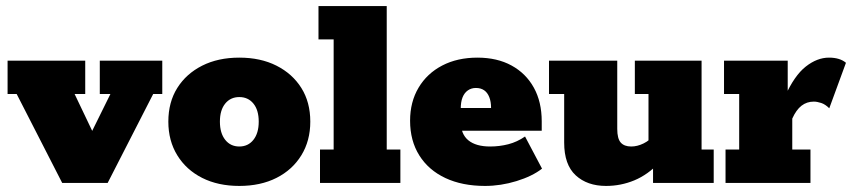

<svg xmlns="http://www.w3.org/2000/svg" viewBox="-20 -603 2809 633"><path d="M185 0 35 -293H5V-403H261V-293H226L310 -117H257L344 -293H309V-403H515V-293H485L335 0Z M769 10Q699 10 646.5 -16.5Q594 -43 564.5 -91Q535 -139 535 -202Q535 -266 564.5 -313Q594 -360 646.5 -386.5Q699 -413 769 -413Q839 -413 891.5 -386.5Q944 -360 973.5 -313Q1003 -266 1003 -202Q1003 -139 973.5 -91Q944 -43 891.5 -16.5Q839 10 769 10ZM769 -120Q798 -120 815.5 -142Q833 -164 833 -202Q833 -240 815.5 -261.5Q798 -283 769 -283Q740 -283 722.5 -261.5Q705 -240 705 -202Q705 -164 722.5 -142Q740 -120 769 -120Z M1035 0V-110H1080V-473H1030V-583H1255V-110H1300V0Z M1579 10Q1504 10 1448.5 -16Q1393 -42 1362.5 -90.5Q1332 -139 1332 -205Q1332 -267 1360 -314Q1388 -361 1438 -387Q1488 -413 1554 -413Q1619 -413 1666.5 -387Q1714 -361 1740 -314Q1766 -267 1766 -203V-172H1421V-247H1599Q1599 -268 1593 -283Q1587 -298 1576 -305.5Q1565 -313 1549 -313Q1534 -313 1522.5 -305Q1511 -297 1505 -282Q1499 -267 1499 -244V-203Q1499 -161 1524 -140.5Q1549 -120 1596 -120Q1627 -120 1656 -127.5Q1685 -135 1711 -153L1767 -47Q1735 -22 1683 -6Q1631 10 1579 10Z M1978 10Q1916 10 1878 -25Q1840 -60 1840 -133V-293H1790V-403H2015V-178Q2015 -146 2026.5 -133Q2038 -120 2061 -120Q2081 -120 2101.5 -130Q2122 -140 2135 -157L2118 -120V-293H2073V-403H2293V-110H2333V0H2133V-67L2155 -68Q2116 -27 2071.5 -8.5Q2027 10 1978 10Z M2372 0V-110H2417V-293H2367V-403H2577V-268L2568 -285Q2599 -354 2636.5 -383.5Q2674 -413 2713 -413Q2749 -413 2769 -396L2714 -246Q2701 -259 2687.5 -263.5Q2674 -268 2663 -268Q2640 -268 2622.5 -254.5Q2605 -241 2592 -212V-110H2652V0Z"/></svg>

Font: Rokkitt SemiBold Black
Style: Regular
Weight: 900
Version: Version 3.103